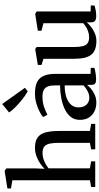

<svg xmlns="http://www.w3.org/2000/svg" viewBox="403 -1285 892 1738"><g transform="rotate(-90 849.0 -416.0)"><path d="M86.5 -48V-750L12 -762.5V-795L163.5 -819H173.5L193.5 -804.5V-541.5L190 -458Q208 -477.5 237.5 -497.8Q267 -518 303.8 -531.8Q340.5 -545.5 380 -545.5Q440 -545.5 473 -521.8Q506 -498 519.2 -450Q532.5 -402 532.5 -329.5V-48.5L596.5 -37V0H366V-37L425 -48.5V-329Q425 -377.5 418.2 -410.5Q411.5 -443.5 392 -460.2Q372.5 -477 333 -477Q306.5 -477 281.8 -469.5Q257 -462 234.8 -449.5Q212.5 -437 194 -422.5V-48.5L257.5 -37V0H25.5V-37Z M787.5 10Q747 10 711.5 -6.5Q676 -23 654.5 -56.2Q633 -89.5 633 -139.5Q633 -188 660.2 -222Q687.5 -256 732.8 -277Q778 -298 833.2 -308Q888.5 -318 945 -318.5V-361.5Q945 -401 936.2 -426.8Q927.5 -452.5 905.2 -465Q883 -477.5 842.5 -477.5Q788.5 -477.5 746.8 -462Q705 -446.5 679 -432.5L658.5 -472.5Q672 -484.5 703.8 -501.8Q735.5 -519 779.2 -532.2Q823 -545.5 873 -545.5Q937 -545.5 976 -525.8Q1015 -506 1032.2 -464.2Q1049.5 -422.5 1049.5 -358V-42L1103.5 -40.5V-7Q1092.5 -4 1075.8 -0.5Q1059 3 1039.8 5.5Q1020.5 8 1002.5 8Q975.5 8 962.8 -0.2Q950 -8.5 950 -36.5V-74.5Q939 -59.5 916.2 -39.5Q893.5 -19.5 861 -4.8Q828.5 10 787.5 10ZM833 -53.5Q861.5 -53.5 891.5 -68.2Q921.5 -83 945 -106V-276.5Q881 -276.5 836.8 -260.8Q792.5 -245 769.2 -217.5Q746 -190 746 -153Q746 -120 757.5 -98Q769 -76 788.8 -64.8Q808.5 -53.5 833 -53.5ZM892 -611.5Q871.5 -621.5 844 -641.2Q816.5 -661 788 -685.8Q759.5 -710.5 736 -735.2Q712.5 -760 700 -780L776.5 -842L923 -636.5L893 -611.5Z M1572 9Q1545 9 1530.5 -1Q1516 -11 1516 -37V-76.5Q1499 -56.5 1473 -36.5Q1447 -16.5 1415 -3Q1383 10.5 1347 10.5Q1260 10.5 1223 -35.8Q1186 -82 1186 -186V-468.5L1130 -486V-519.5L1266.5 -542.5H1275L1292.5 -530.5V-191Q1292.5 -144.5 1299.8 -114.5Q1307 -84.5 1326 -70Q1345 -55.5 1380 -55.5Q1408.5 -55.5 1432.5 -63.8Q1456.5 -72 1475.5 -84Q1494.5 -96 1508 -108.5V-468.5L1440 -486.5V-519.5L1585 -542.5H1594L1614 -530.5V-41.5L1668.5 -40.5L1668 -6Q1651 -1.5 1627.2 3.8Q1603.5 9 1572 9Z"/></g></svg>

Font: Merriweather 72pt Medium
Style: Regular
Weight: 500
Version: Version 2.100